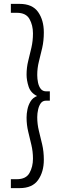

<svg xmlns="http://www.w3.org/2000/svg" viewBox="-20 -760 351 990"><path d="M36 164H67Q114 164 132 132Q150 100 150 58Q150 22 142 -12Q134 -46 125.5 -81Q117 -116 117 -154Q117 -174 121.5 -196Q126 -218 137.5 -237Q149 -256 171 -265Q138 -281 127.5 -313.5Q117 -346 117 -375Q117 -412 125.5 -446Q134 -480 142 -514.5Q150 -549 150 -588Q150 -630 132 -662Q114 -694 67 -694H36V-740H81Q147 -740 176.5 -698Q206 -656 206 -593Q206 -549 197.5 -512.5Q189 -476 180.5 -442.5Q172 -409 172 -373Q172 -354 176 -334.5Q180 -315 190 -302Q200 -289 218 -289H237V-241H218Q200 -241 190.5 -228Q181 -215 176.5 -195Q172 -175 172 -156Q172 -120 180.5 -85.5Q189 -51 197.5 -15Q206 21 206 64Q206 126 176.5 168Q147 210 81 210H36Z"/></svg>

Font: Georama Light
Style: Regular
Weight: 300
Designer: Jean-Baptiste Levee
Foundry: Production Type
Version: Version 1.000